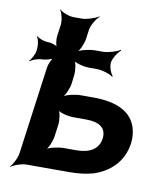

<svg xmlns="http://www.w3.org/2000/svg" viewBox="-89 -858 787 954"><g transform="rotate(10 304.5 -381.0)"><path d="M431 -573C434 -594 455 -628 471 -639L467 -642C451 -631 408 -618 382 -618H344C314 -618 266 -607 252 -594L254 -592C269 -604 286 -644 289 -668L295 -712C298 -736 320 -773 337 -786L335 -788C317 -776 275 -762 251 -762H209C185 -762 150 -776 139 -788L137 -786C147 -773 156 -736 153 -712L145 -656C143 -638 146 -607 155 -598L157 -600C149 -610 120 -618 102 -618C84 -618 57 -629 48 -638L46 -636C54 -626 60 -598 58 -580L57 -566C55 -548 39 -520 29 -510L31 -508C42 -517 71 -528 89 -528C107 -528 140 -536 150 -546L148 -548C137 -539 124 -508 122 -490L62 -50C59 -26 40 11 26 24L27 26C42 14 81 0 105 0H322C367 0 407 -5 442 -15C519 -40 586 -97 599 -194C603 -222 600 -248 593 -272C571 -344 502 -386 375 -386H312C282 -386 235 -375 221 -362L222 -360C237 -372 254 -412 257 -436L262 -478C265 -502 260 -542 249 -554L247 -552C257 -539 301 -528 331 -528H369C395 -528 436 -515 448 -504L452 -507C440 -518 428 -552 431 -573ZM456 -193C449 -140 406 -113 337 -113H274C244 -113 197 -102 183 -89L185 -87C200 -99 216 -139 219 -163L227 -222C230 -246 225 -286 214 -298L212 -296C222 -283 266 -272 296 -272H359C427 -272 463 -246 456 -193Z"/></g></svg>

Font: Asimov
Style: EdgeWideIt
Weight: 500
Designer: Google
Version: Version 2.000980: 2014